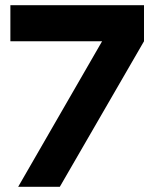

<svg xmlns="http://www.w3.org/2000/svg" viewBox="-20 -720 595 740"><path d="M50 0 373.5 -561H20V-700H535V-561L210.5 0Z"/></svg>

Font: Urbanist ExtraBold
Style: Regular
Weight: 800
Designer: Corey Hu
Foundry: Corey Hu
Version: Version 1.330; ttfautohint (v1.8.4.7-5d5b)